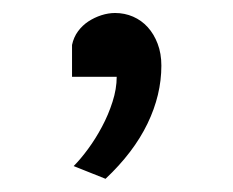

<svg xmlns="http://www.w3.org/2000/svg" viewBox="-20 -142 357 294"><path d="M90.3 -73.2Q92.8 -85 99.4 -94Q106 -103 115.2 -109.1Q124.5 -115.2 135.3 -118.7Q146 -122.1 156.2 -122.1Q170.9 -122.1 183.8 -116.5Q196.8 -110.8 206.3 -100.3Q215.8 -89.8 221.4 -75Q227.1 -60.1 227.1 -41.5Q227.1 3.4 205.8 47.4Q184.6 91.3 141.6 131.8L92.8 112.3Q103.5 101.6 115 85.9Q126.5 70.3 136.2 52Q146 33.7 152.3 13.9Q158.7 -5.9 158.7 -24.4H90.3Z"/></svg>

Font: Andika CyrE
Style: Regular
Weight: 400
Designer: Victor Gaultney, Annie Olsen, Julie Remington, Don Collingsworth, Eric Hays, Becca Hirsbrunner
Foundry: SIL International
Version: Version 5.000